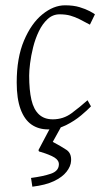

<svg xmlns="http://www.w3.org/2000/svg" viewBox="-20 -479 406 724"><path d="M162 9Q125 9 98.5 -9.5Q72 -28 57.5 -67.5Q43 -107 43 -168Q43 -261 70.5 -326Q98 -391 140 -425Q182 -459 225 -459Q257 -459 280 -452Q303 -445 318 -437Q333 -429 338 -425L319 -386Q297 -398 280 -406.5Q263 -415 245.5 -420Q228 -425 205 -425Q179 -425 159.5 -407Q140 -389 126.5 -361Q113 -333 105 -301Q97 -269 93.5 -240.5Q90 -212 90 -194Q90 -139 98.5 -102.5Q107 -66 127 -47.5Q147 -29 179 -29Q219 -29 250.5 -52.5Q282 -76 310 -101L323 -78Q311 -65 286 -44Q261 -23 229 -7Q197 9 162 9ZM102 225 97 192Q143 186 172 176Q201 166 202 142Q203 126 185.5 115Q168 104 127 92L125 87L171 0H210L179 56Q211 73 230.5 86Q250 99 248 128Q247 148 231 168.5Q215 189 183.5 204Q152 219 102 225Z"/></svg>

Font: Ancizar Sans Thin
Style: Italic
Weight: 100
Italic angle: -4°
Designer: Cesar Puertas, Viviana Monsalve, Julian Moncada, Julian Prieto, Jose Castro, Mariel Hernandez, Felipe Aragon, Sara Alarc
Version: Version 8.100